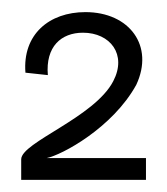

<svg xmlns="http://www.w3.org/2000/svg" viewBox="-20 -704 276 317"><path d="M221 -407V-443H57C82 -448 166 -493 205 -564C235 -628 194 -684 121 -684C61 -684 17 -647 22 -584L59 -580C55 -627 81 -650 117 -650C162 -650 190 -614 167 -570C136 -510 15 -469 15 -441V-407Z"/></svg>

Font: OSH Darker Grotesque Medium
Style: Regular
Weight: 500
Designer: Gabriel Lam
Foundry: TypeRant
Version: Version 1.000;Glyphs 3.1.1 (3148)